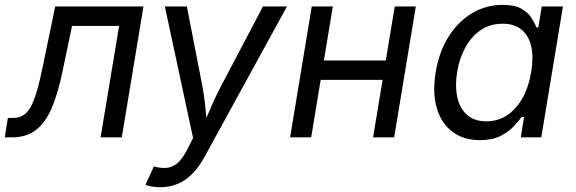

<svg xmlns="http://www.w3.org/2000/svg" viewBox="-55 -573 2401 801"><path d="M-35.2 0 -22 -81.1H-2.4Q22 -81.1 39.8 -90.8Q57.6 -100.6 71.8 -124.8Q85.9 -148.9 98.6 -192.1Q111.3 -235.4 125 -302.7L175.3 -545.9H543.5L453.1 0H364.7L441.9 -464.8H245.6L205.1 -272Q186 -180.2 159.7 -119.9Q133.3 -59.6 93.8 -29.8Q54.2 0 -5.4 0Z M551.8 197.8 586.9 121.6 595.2 123.5Q622.1 129.9 644.8 126.7Q667.5 123.5 687.7 105.2Q708 86.9 727.5 48.3L750.5 2.9L632.8 -545.9H724.6L787.6 -222.2Q797.4 -171.9 802 -121.8Q806.6 -71.8 813 -24.9H780.8Q802.7 -71.8 823.7 -121.8Q844.7 -171.9 871.6 -222.2L1042 -545.9H1142.1L798.3 81.5Q774.9 124.5 746.8 152.6Q718.8 180.7 685.8 194.3Q652.8 208 613.8 208Q592.3 208 575.4 204.6Q558.6 201.2 551.8 197.8Z M1574.7 -320.8 1561 -239.7H1261.7L1275.4 -320.8ZM1333.5 -545.9 1243.2 0H1155.3L1245.6 -545.9ZM1679.7 -545.9 1589.4 0H1501.5L1591.8 -545.9Z M1946.8 11.7Q1878.9 11.7 1832.5 -23.2Q1786.1 -58.1 1767.3 -121.8Q1748.5 -185.5 1762.7 -272Q1777.3 -358.9 1817.4 -421.6Q1857.4 -484.4 1915.5 -518.6Q1973.6 -552.7 2041.5 -552.7Q2094.2 -552.7 2122.6 -535.4Q2150.9 -518.1 2163.8 -495.8Q2176.8 -473.6 2183.6 -458.5H2190.9L2205.1 -545.9H2293.5L2203.1 0H2117.7L2131.3 -84.5H2121.1Q2108.9 -68.4 2087.9 -45.7Q2066.9 -22.9 2032.7 -5.6Q1998.5 11.7 1946.8 11.7ZM1974.1 -66.9Q2023.9 -66.9 2062.3 -93.3Q2100.6 -119.6 2126 -166Q2151.4 -212.4 2161.1 -272.9Q2171.4 -333.5 2161.4 -378.7Q2151.4 -423.8 2121.3 -449Q2091.3 -474.1 2041.5 -474.1Q1989.3 -474.1 1950 -447Q1910.6 -419.9 1886 -374.5Q1861.3 -329.1 1852.1 -272.9Q1842.8 -215.8 1852.5 -168.9Q1862.3 -122.1 1892.6 -94.5Q1922.9 -66.9 1974.1 -66.9Z"/></svg>

Font: Inter Variable
Style: Italic
Weight: 400
Italic angle: -9.39999°
Designer: Rasmus Andersson
Foundry: rsms
Version: Version 4.001;git-9221beed3